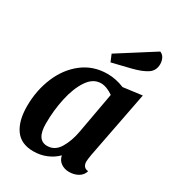

<svg xmlns="http://www.w3.org/2000/svg" viewBox="-188 -882 923 1013"><g transform="rotate(30 273.0 -375.5)"><path d="M441 -73Q441 -56 449.5 -45.5Q458 -35 475 -34Q468 -8 444 6Q420 20 389 20Q360 20 339 5Q318 -10 313 -37Q286 -10 249.5 5Q213 20 171 20Q96 20 60 -30.5Q24 -81 24 -170Q24 -266 58.5 -348.5Q93 -431 157.5 -480.5Q222 -530 308 -530Q359 -530 410 -509L525 -524L446 -115Q441 -85 441 -73ZM303 -470Q255 -470 222 -421Q189 -372 172.5 -296.5Q156 -221 156 -141Q156 -41 220 -41Q267 -41 294 -86Q321 -131 332 -193L377 -442Q359 -455 339.5 -462.5Q320 -470 303 -470ZM522 -713Q522 -673 491 -652.5Q460 -632 404 -618L290 -590L272 -633L489 -771Q506 -764 514 -748Q522 -732 522 -713Z"/></g></svg>

Font: Sansita Medium Italic
Style: Regular
Weight: 500
Italic angle: -11°
Designer: Pablo Cosgaya
Foundry: Omnibus-Type
Version: Version 1.006